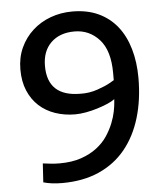

<svg xmlns="http://www.w3.org/2000/svg" viewBox="-52 -756 704 813"><g transform="rotate(-5 300.0 -350.0)"><path d="M180 10Q134 10 100 0L105 -80Q121 -78 138.5 -76Q156 -74 176 -74Q229 -74 268 -87.5Q307 -101 335 -122.5Q363 -144 380.5 -170.5Q398 -197 408.5 -223.5Q419 -250 423.5 -273Q428 -296 429 -311L430 -325Q419 -316 399 -307.5Q379 -299 355 -291.5Q331 -284 306 -279.5Q281 -275 260 -275Q215 -275 175.5 -288.5Q136 -302 107 -328.5Q78 -355 61.5 -394Q45 -433 45 -484Q45 -535 64 -576.5Q83 -618 116 -648Q149 -678 192.5 -694Q236 -710 285 -710Q348 -710 395.5 -688Q443 -666 475 -626Q507 -586 523.5 -529.5Q540 -473 540 -405Q540 -313 517 -236.5Q494 -160 449 -105Q404 -50 336.5 -20Q269 10 180 10ZM435 -405V-435Q435 -531 392.5 -578Q350 -625 287 -625Q224 -625 187 -589Q150 -553 150 -490Q150 -360 290 -360Q327 -359 362 -371Q397 -383 416 -394Z"/></g></svg>

Font: Bitter
Style: Regular
Weight: 400
Designer: Sol Matas
Foundry: Sol Matas
Version: Version 1.001